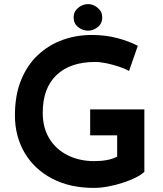

<svg xmlns="http://www.w3.org/2000/svg" viewBox="-20 -911 799 939"><path d="M686 -71Q672 -57 644.5 -43Q617 -29 581.5 -17.5Q546 -6 509 1Q472 8 439 8Q321 8 234 -38Q147 -84 100 -164.5Q53 -245 53 -347Q53 -445 83 -519Q113 -593 165.5 -642Q218 -691 285.5 -715.5Q353 -740 428 -740Q497 -740 554.5 -724.5Q612 -709 654 -687L611 -564Q592 -575 562 -585Q532 -595 501 -601.5Q470 -608 445 -608Q324 -608 256.5 -544Q189 -480 189 -359Q189 -287 221 -234Q253 -181 310.5 -152Q368 -123 442 -123Q475 -123 504 -128.5Q533 -134 553 -145V-249H421V-376H686ZM340 -826Q340 -854 362 -872.5Q384 -891 411 -891Q436 -891 458 -872.5Q480 -854 480 -826Q480 -796 458 -778.5Q436 -761 411 -761Q384 -761 362 -778.5Q340 -796 340 -826Z"/></svg>

Font: Reem Kufi SemiBold
Style: Regular
Weight: 600
Designer: Khaled Hosny
Version: Version 1.001